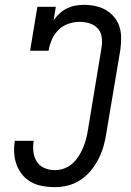

<svg xmlns="http://www.w3.org/2000/svg" viewBox="-20 -763 540 791"><path d="M206 8Q180 8 155 3.5Q130 -1 109 -12.5Q88 -24 72.5 -42.5Q57 -61 48.5 -84Q40 -107 38.5 -132.5Q37 -158 41 -183Q41 -183 41 -183Q41 -183 41 -183H119Q115 -161 117.5 -138.5Q120 -116 131 -98Q142 -80 162.5 -71Q183 -62 206 -62Q224 -62 243 -68.5Q262 -75 277 -88Q292 -101 303 -118Q314 -135 321.5 -152.5Q329 -170 334 -188.5Q339 -207 342 -226L399 -571Q402 -592 398.5 -612.5Q395 -633 381.5 -647Q368 -661 348.5 -667Q329 -673 308 -673Q285 -673 261.5 -665Q238 -657 220.5 -639.5Q203 -622 193.5 -599.5Q184 -577 180 -554H104L134 -735H210L201 -680Q212 -695 226 -708Q240 -721 257 -729Q274 -737 291.5 -740Q309 -743 326 -743Q350 -743 373.5 -738Q397 -733 416.5 -721.5Q436 -710 450.5 -692.5Q465 -675 472 -653.5Q479 -632 479 -607.5Q479 -583 476 -559L418 -214Q414 -187 406.5 -160.5Q399 -134 386 -108.5Q373 -83 354.5 -60.5Q336 -38 312 -22Q288 -6 260.5 1Q233 8 206 8Z"/></svg>

Font: Iosevka Slab Oblique
Style: Regular
Weight: 400
Italic angle: -9°
Monospace: yes
Designer: Belleve Invis
Foundry: Belleve Invis
Version: Version 11.1.1; ttfautohint (v1.8.3)